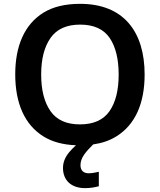

<svg xmlns="http://www.w3.org/2000/svg" viewBox="-20 -745 830 997"><path d="M731 -357.9C731 -579.6 622.6 -725.1 396 -725.1C319.3 -725.1 255.9 -710 206.5 -679.7C106.9 -618.7 59.1 -505.9 59.1 -358.9C59.1 -210.9 106.9 -97.2 206.5 -36.1C251.5 -8.3 307.6 6.8 374.5 9.3C361.8 20.5 350.1 32.7 338.9 45.9C317.9 71.3 307.1 98.1 307.1 127C307.1 190.9 349.1 231.9 421.9 231.9C451.2 231.9 471.7 227.5 493.2 222.2V147C479.5 149.4 461.4 154.8 439.9 154.8C414.6 154.8 397.9 140.6 397.9 112.8C397.9 94.2 404.3 76.2 416.5 58.6C427.7 42.5 443.8 24.4 463.9 4.9C509.3 -1.5 549.3 -15.1 583 -36.1C683.1 -97.2 731 -210 731 -357.9ZM193.8 -357.9C193.8 -438.5 210 -502 242.7 -548.3C274.9 -594.2 326.2 -617.2 396 -617.2C466.8 -617.2 517.6 -594.2 549.3 -548.3C580.6 -502 596.2 -438.5 596.2 -357.9C596.2 -277.3 580.6 -213.9 548.8 -168C517.1 -122.1 465.8 -99.1 395 -99.1C325.2 -99.1 273.9 -122.1 242.2 -168C210 -213.9 193.8 -277.3 193.8 -357.9Z"/></svg>

Font: Noto Reveo Sans
Style: Regular
Weight: 600
Designer: Monotype Design Team
Foundry: Monotype Imaging Inc.
Version: Version 2.007